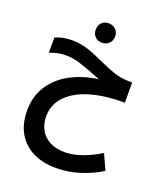

<svg xmlns="http://www.w3.org/2000/svg" viewBox="-151 -937 901 1043"><g transform="rotate(20 300.0 -415.5)"><path d="M41.5 -238Q41.5 -325.5 85 -387.8Q128.5 -450 198.5 -485Q268.5 -520 350 -530.5Q332 -537 319.5 -542.5Q262 -565.5 219.8 -578.5Q177.5 -591.5 140 -591.5Q115 -591.5 94.5 -587.5Q74 -583.5 45 -573V-660.5Q67 -670.5 90.5 -675.2Q114 -680 143 -680Q175.5 -680 205.8 -673Q236 -666 261.5 -656Q287 -646 325 -628.5Q380 -603.5 418 -590.5Q456 -577.5 500.5 -576L526 -575.5V-459H512Q410.5 -459 328.2 -435Q246 -411 197.8 -362.5Q149.5 -314 149.5 -243.5Q149.5 -201.5 167.5 -167.8Q185.5 -134 221.5 -114.2Q257.5 -94.5 309.5 -94.5Q358 -94.5 411.8 -114Q465.5 -133.5 513 -164L553.5 -75Q499 -40 431.2 -18.8Q363.5 2.5 295.5 2.5Q218.5 2.5 161.2 -25.8Q104 -54 72.8 -108Q41.5 -162 41.5 -238ZM241.5 -778.5Q241.5 -803.5 256.8 -819Q272 -834.5 296.5 -834.5Q321.5 -834.5 337.5 -818.8Q353.5 -803 353.5 -778.5Q353.5 -754 337.5 -738.2Q321.5 -722.5 296.5 -722.5Q272 -722.5 256.8 -738Q241.5 -753.5 241.5 -778.5Z"/></g></svg>

Font: JuliaMono Medium
Style: Regular
Weight: 500
Monospace: yes
Designer: cormullion
Foundry: corm
Version: Version 0.054; ttfautohint (v1.8.4)